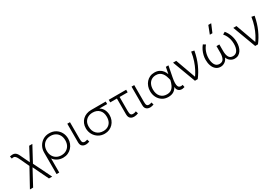

<svg xmlns="http://www.w3.org/2000/svg" viewBox="77 -2003 4999 3465"><g transform="rotate(-30 2577.0 -271.0)"><path d="M36 210 256 -190 249 -145 142 -372Q122.5 -413.5 99 -431.2Q75.5 -449 32 -436L21 -485Q86.5 -501 123.2 -484.2Q160 -467.5 187 -411L288 -199H271L419 -480H485L301 -138L307 -182L500 210H433L268 -131L286 -130L103 210Z M591 210V-240Q591 -309.5 623 -367.5Q655 -425.5 711.2 -460.2Q767.5 -495 840 -495Q917 -495 973.8 -460.8Q1030.5 -426.5 1061.8 -368.5Q1093 -310.5 1093 -240Q1093 -188 1075 -141.8Q1057 -95.5 1024 -60.2Q991 -25 945.8 -5Q900.5 15 846 15Q783 15 729.2 -12.5Q675.5 -40 647 -85V210ZM840 -39Q896.5 -39 940 -63.8Q983.5 -88.5 1008.2 -133.5Q1033 -178.5 1033 -240Q1033 -301.5 1008.2 -346.8Q983.5 -392 940 -416.5Q896.5 -441 840 -441Q783.5 -441 740 -416.5Q696.5 -392 671.8 -346.8Q647 -301.5 647 -240Q647 -178.5 671.8 -133.5Q696.5 -88.5 740 -63.8Q783.5 -39 840 -39Z M1320 14Q1289.5 14 1265.2 3Q1241 -8 1227 -31Q1213 -54 1213 -90V-480H1269V-128Q1269 -78.5 1281.8 -59.2Q1294.5 -40 1328 -40Q1339.5 -40 1352.8 -43.5Q1366 -47 1380 -53L1396 -3Q1377.5 4.5 1357.8 9.2Q1338 14 1320 14Z M1711 15Q1638.5 15 1582 -19.8Q1525.5 -54.5 1493.2 -112.5Q1461 -170.5 1461 -240Q1461 -293.5 1479.5 -337.8Q1498 -382 1531.5 -413.8Q1565 -445.5 1610.2 -462.8Q1655.5 -480 1709 -480H2014V-428H1851Q1905 -396 1929 -344Q1953 -292 1953 -234Q1953 -182 1935.2 -136.8Q1917.5 -91.5 1885.2 -57.5Q1853 -23.5 1808.8 -4.2Q1764.5 15 1711 15ZM1713 -39Q1767.5 -39 1808.2 -61.8Q1849 -84.5 1871.5 -127.5Q1894 -170.5 1894 -232Q1894 -324.5 1843 -375.2Q1792 -426 1708 -426Q1655 -426 1612.8 -405Q1570.5 -384 1545.8 -342.8Q1521 -301.5 1521 -240Q1521 -148 1574.2 -93.5Q1627.5 -39 1713 -39Z M2323 14Q2292.5 14 2268.2 3Q2244 -8 2230 -32.2Q2216 -56.5 2216 -96V-426H2077V-480H2440V-426H2272V-136Q2272 -80.5 2285.5 -60.2Q2299 -40 2332 -40Q2348 -40 2363.8 -43.8Q2379.5 -47.5 2396 -55L2412 -5Q2391 4 2368 9Q2345 14 2323 14Z M2659 14Q2628.5 14 2604.2 3Q2580 -8 2566 -31Q2552 -54 2552 -90V-480H2608V-128Q2608 -78.5 2620.8 -59.2Q2633.5 -40 2667 -40Q2678.5 -40 2691.8 -43.5Q2705 -47 2719 -53L2735 -3Q2716.5 4.5 2696.8 9.2Q2677 14 2659 14Z M3037 15Q2965 15 2911.8 -19.8Q2858.5 -54.5 2829.2 -112.5Q2800 -170.5 2800 -240Q2800 -292 2816.5 -338.2Q2833 -384.5 2864 -419.8Q2895 -455 2938 -475Q2981 -495 3034 -495Q3091 -495 3132.2 -474Q3173.5 -453 3200 -418.2Q3226.5 -383.5 3240 -342L3267 -480H3321L3278 -260Q3264 -189 3263.5 -143.2Q3263 -97.5 3274.5 -73.5Q3286 -49.5 3309.5 -43.5Q3333 -37.5 3367 -46L3376 4Q3331 19.5 3295.8 12.8Q3260.5 6 3239.8 -20Q3219 -46 3217 -88Q3191.5 -38.5 3147.8 -11.8Q3104 15 3037 15ZM3038 -39Q3096.5 -39 3131.8 -66Q3167 -93 3187 -137.2Q3207 -181.5 3219 -234Q3215 -249.5 3208.8 -274.8Q3202.5 -300 3190.8 -328.8Q3179 -357.5 3159.2 -383Q3139.5 -408.5 3109 -424.8Q3078.5 -441 3034 -441Q2981 -441 2942 -416.5Q2903 -392 2881.5 -346.8Q2860 -301.5 2860 -240Q2860 -148 2907.8 -93.5Q2955.5 -39 3038 -39Z M3596 0 3417 -480H3483L3642.5 -37.5L3626.5 -50.5Q3663 -101 3697.2 -166.2Q3731.5 -231.5 3758.5 -312.5Q3785.5 -393.5 3800 -490L3860 -477.5Q3832.5 -329.5 3779 -210.5Q3725.5 -91.5 3654 0Z M4128 15Q4070 15 4030.5 -17.8Q3991 -50.5 3971 -105.5Q3951 -160.5 3951 -228Q3951 -274.5 3962 -321.8Q3973 -369 3994.2 -413.8Q4015.5 -458.5 4047 -496.5L4096.5 -467.5Q4075.5 -443 4059.5 -415Q4043.5 -387 4032.8 -356.5Q4022 -326 4016.5 -293.8Q4011 -261.5 4011 -228Q4011 -147 4040.5 -94Q4070 -41 4133 -40Q4195.5 -39.5 4220.2 -85.8Q4245 -132 4245 -209V-347H4305V-209Q4305 -132 4330 -85.8Q4355 -39.5 4417 -40Q4448.5 -40.5 4471.5 -54.5Q4494.5 -68.5 4509.5 -93.5Q4524.5 -118.5 4531.8 -152.8Q4539 -187 4539 -228Q4539 -272.5 4529.5 -315Q4520 -357.5 4501 -396.2Q4482 -435 4453.5 -467.5L4503 -496.5Q4550.5 -439 4574.8 -368.5Q4599 -298 4599 -228Q4599 -177.5 4587.8 -133.2Q4576.5 -89 4554 -55.8Q4531.5 -22.5 4498.5 -3.8Q4465.5 15 4422 15Q4375.5 15 4334.8 -12.5Q4294 -40 4275 -91Q4256.5 -40 4215.5 -12.5Q4174.5 15 4128 15ZM4244 -585 4309 -752H4369L4298 -585Z M4851.5 0 4672.5 -480H4738.5L4898 -37.5L4882 -50.5Q4918.5 -101 4952.8 -166.2Q4987 -231.5 5014 -312.5Q5041 -393.5 5055.5 -490L5115.5 -477.5Q5088 -329.5 5034.5 -210.5Q4981 -91.5 4909.5 0Z"/></g></svg>

Font: Geologica Cursive Thin
Style: Regular
Weight: 250
Designer: Sindre Bremnes, Frode Helland
Foundry: Monokrom Skriftforlag AS
Version: Version 1.010;gftools[0.9.28]